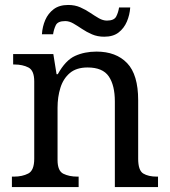

<svg xmlns="http://www.w3.org/2000/svg" viewBox="-20 -754 685 774"><path d="M28 0V-42H36Q70 -42 94 -54.5Q118 -67 118 -114V-426Q118 -470 94.5 -482Q71 -494 38 -494H33V-536H195L208 -455H213Q244 -511 282.5 -528.5Q321 -546 369 -546Q448 -546 492.5 -499.5Q537 -453 537 -350V-114Q537 -67 557.5 -54.5Q578 -42 612 -42H617V0H443V-345Q443 -410 418.5 -446Q394 -482 333 -482Q288 -482 261.5 -459.5Q235 -437 223.5 -400Q212 -363 212 -320V-109Q212 -65 235.5 -53.5Q259 -42 292 -42H297V0ZM400 -606Q373 -606 351 -615.5Q329 -625 310.5 -637.5Q292 -650 275.5 -659.5Q259 -669 243 -669Q213 -669 205 -652.5Q197 -636 194 -616H149Q151 -647 162.5 -673.5Q174 -700 196.5 -717Q219 -734 255 -734Q282 -734 303.5 -724.5Q325 -715 343.5 -702.5Q362 -690 378.5 -680.5Q395 -671 411 -671Q440 -671 448.5 -687.5Q457 -704 460 -724H505Q503 -694 491.5 -667Q480 -640 458 -623Q436 -606 400 -606Z"/></svg>

Font: Noto Serif Old Uyghur
Style: Regular
Weight: 400
Designer: Lewis McGuffie
Foundry: Google LLC
Version: Version 1.003; ttfautohint (v1.8.4.7-5d5b)